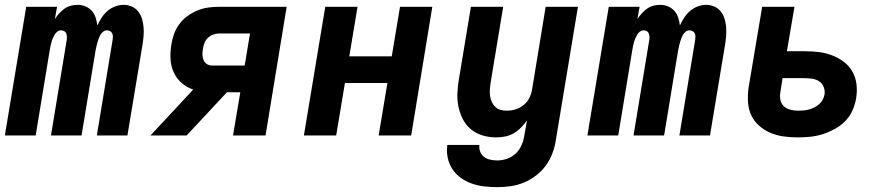

<svg xmlns="http://www.w3.org/2000/svg" viewBox="-29 -558 3649 791"><path d="M-9 0 79 -530H206L197 -479Q205 -492 215 -503Q225 -514 237 -522.5Q249 -531 263 -534.5Q277 -538 291 -538Q308 -538 323.5 -531.5Q339 -525 349.5 -513Q360 -501 365 -485.5Q370 -470 372 -453Q380 -470 390 -485.5Q400 -501 414 -513Q428 -525 445.5 -531.5Q463 -538 480 -538Q498 -538 514 -531Q530 -524 540.5 -510.5Q551 -497 556 -480.5Q561 -464 562.5 -446Q564 -428 562.5 -410Q561 -392 558 -373L496 0H370L435 -394Q436 -401 436 -408Q436 -415 433 -421Q430 -427 424 -430Q418 -433 411 -433Q403 -433 396 -427.5Q389 -422 385 -415Q381 -408 378 -400Q375 -392 372.5 -384Q370 -376 368.5 -368Q367 -360 365 -352L307 0H181L246 -394Q247 -401 246.5 -408Q246 -415 243.5 -421Q241 -427 235 -430Q229 -433 222 -433Q214 -433 207 -427.5Q200 -422 196 -415Q192 -408 188.5 -400Q185 -392 183 -384Q181 -376 179 -368Q177 -360 176 -352L118 0Z M591 0 767 -189Q740 -198 719 -216.5Q698 -235 686.5 -260.5Q675 -286 673.5 -315Q672 -344 677 -374Q680 -396 688 -418Q696 -440 710 -459Q724 -478 743.5 -492Q763 -506 785 -515Q807 -524 829 -527Q851 -530 874 -530H1152L1065 0H931L961 -178H906L740 0ZM844 -288H979L1001 -420H874Q861 -420 849 -415.5Q837 -411 827.5 -402Q818 -393 813.5 -381Q809 -369 807 -357Q805 -345 805 -333Q805 -321 809.5 -310.5Q814 -300 823.5 -294Q833 -288 844 -288Z M1223 0 1311 -530H1444L1410 -326H1585L1619 -530H1752L1665 0H1531L1567 -216H1392L1356 0Z M2020 213Q1993 213 1966.5 210Q1940 207 1915.5 198.5Q1891 190 1870 175Q1849 160 1835 139Q1821 118 1815.5 92Q1810 66 1814 39H1946Q1944 54 1949.5 67.5Q1955 81 1966 89Q1977 97 1991.5 100Q2006 103 2020 103Q2040 103 2060 96Q2080 89 2095.5 74.5Q2111 60 2119.5 40.5Q2128 21 2131 1L2142 -62Q2131 -46 2117 -32Q2103 -18 2086.5 -8.5Q2070 1 2051.5 4.5Q2033 8 2015 8Q1986 8 1959 0Q1932 -8 1911 -25.5Q1890 -43 1877.5 -67.5Q1865 -92 1859.5 -119.5Q1854 -147 1855.5 -176Q1857 -205 1862 -234L1911 -530H2044L1992 -216Q1990 -203 1989 -189.5Q1988 -176 1990 -163Q1992 -150 1997 -138.5Q2002 -127 2011 -118Q2020 -109 2032.5 -105.5Q2045 -102 2059 -102Q2077 -102 2095 -107.5Q2113 -113 2128 -125Q2143 -137 2151.5 -154Q2160 -171 2163 -189L2219 -530H2352L2261 19Q2257 46 2247 73Q2237 100 2220 123.5Q2203 147 2179.5 165Q2156 183 2129.5 194Q2103 205 2075.5 209Q2048 213 2020 213Z M2391 0 2479 -530H2606L2597 -479Q2605 -492 2615 -503Q2625 -514 2637 -522.5Q2649 -531 2663 -534.5Q2677 -538 2691 -538Q2708 -538 2723.5 -531.5Q2739 -525 2749.5 -513Q2760 -501 2765 -485.5Q2770 -470 2772 -453Q2780 -470 2790 -485.5Q2800 -501 2814 -513Q2828 -525 2845.5 -531.5Q2863 -538 2880 -538Q2898 -538 2914 -531Q2930 -524 2940.5 -510.5Q2951 -497 2956 -480.5Q2961 -464 2962.5 -446Q2964 -428 2962.5 -410Q2961 -392 2958 -373L2896 0H2770L2835 -394Q2836 -401 2836 -408Q2836 -415 2833 -421Q2830 -427 2824 -430Q2818 -433 2811 -433Q2803 -433 2796 -427.5Q2789 -422 2785 -415Q2781 -408 2778 -400Q2775 -392 2772.5 -384Q2770 -376 2768.5 -368Q2767 -360 2765 -352L2707 0H2581L2646 -394Q2647 -401 2646.5 -408Q2646 -415 2643.5 -421Q2641 -427 2635 -430Q2629 -433 2622 -433Q2614 -433 2607 -427.5Q2600 -422 2596 -415Q2592 -408 2588.5 -400Q2585 -392 2583 -384Q2581 -376 2579 -368Q2577 -360 2576 -352L2518 0Z M3257 8Q3228 8 3199 4Q3170 0 3144.5 -11Q3119 -22 3098 -40.5Q3077 -59 3065.5 -84.5Q3054 -110 3052.5 -139Q3051 -168 3055 -197L3111 -530H3244L3213 -347H3286Q3316 -347 3344.5 -343.5Q3373 -340 3399 -330Q3425 -320 3447 -303.5Q3469 -287 3482.5 -263.5Q3496 -240 3499.5 -211Q3503 -182 3498 -153Q3494 -128 3483 -103Q3472 -78 3452.5 -58.5Q3433 -39 3409 -26Q3385 -13 3359.5 -5Q3334 3 3308.5 5.5Q3283 8 3257 8ZM3259 -102Q3271 -102 3282 -103Q3293 -104 3304 -107Q3315 -110 3326 -115.5Q3337 -121 3346 -129Q3355 -137 3360.5 -147.5Q3366 -158 3368 -169Q3370 -185 3364.5 -199.5Q3359 -214 3346.5 -222.5Q3334 -231 3318 -233.5Q3302 -236 3286 -236H3195L3186 -179Q3183 -163 3186 -147Q3189 -131 3200 -120.5Q3211 -110 3227 -106Q3243 -102 3259 -102Z"/></svg>

Font: Iosevka Curly XBdEx
Style: Italic
Weight: 800
Width: 7
Italic angle: -9°
Monospace: yes
Designer: Belleve Invis
Foundry: Belleve Invis
Version: Version 11.1.0; ttfautohint (v1.8.3)